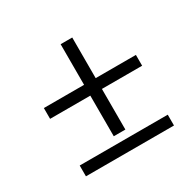

<svg xmlns="http://www.w3.org/2000/svg" viewBox="-125 -750 849 831"><g transform="rotate(-30 300.0 -335.0)"><path d="M271 -150H329V-353H530V-407H329V-610H271V-407H70V-353H271ZM80 -60H520V-114H80Z"/></g></svg>

Font: CommitMonoV142 ExtLt
Style: Regular
Weight: 200
Monospace: yes
Designer: Eigil Nikolajsen
Foundry: Eigil Nikolajsen
Version: Version 1.142